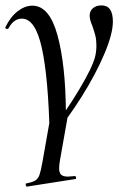

<svg xmlns="http://www.w3.org/2000/svg" viewBox="-26 -416 470 711"><path d="M326 -205Q331 -225 331 -248Q331 -269 327 -284.5Q323 -300 316 -320Q306 -343 306 -358Q306 -375 318 -385.5Q330 -396 350 -396Q392 -396 392 -336Q392 -291 360.5 -216.5Q329 -142 277 -59Q225 24 167 93V62Q219 -4 267 -84Q315 -164 326 -205ZM72 263Q94 259 104.5 252.5Q115 246 120 232Q125 218 131 185L164 -2L226 8L196 178Q193 196 193 207Q193 224 200.5 231Q208 238 226 238Q232 238 250 236Q254 235 255.5 240.5Q257 246 253 247L74 275Q71 276 69.5 270Q68 264 72 263ZM55 -347Q25 -347 6 -312Q5 -309 0 -309Q-3 -309 -5 -310.5Q-7 -312 -6 -315Q12 -353 39 -374Q66 -395 94 -395Q157 -395 187 -285Q217 -175 218 1L158 86Q153 -129 129 -238Q105 -347 55 -347Z"/></svg>

Font: Cormorant Garamond Medium
Style: Italic
Weight: 500
Italic angle: -10°
Designer: Christian Thalmann (Catharsis Fonts)
Foundry: Catharsis Fonts
Version: Version 4.000